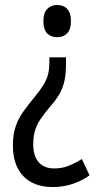

<svg xmlns="http://www.w3.org/2000/svg" viewBox="-20 -561 393 774"><path d="M246 -302Q246 -266 240.5 -238.5Q235 -211 222 -186.5Q209 -162 186 -136Q159 -104 143 -80Q127 -56 120.5 -32.5Q114 -9 114 20Q114 68 136 93Q158 118 198 118Q230 118 256.5 107.5Q283 97 310 80L341 146Q308 169 271 181Q234 193 193 193Q116 193 74 149Q32 105 32 26Q32 -18 42.5 -49.5Q53 -81 72.5 -109Q92 -137 122 -173Q144 -200 156.5 -221Q169 -242 174 -262.5Q179 -283 179 -311V-330H246ZM266 -476Q266 -443 251 -427Q236 -411 210 -411Q186 -411 170.5 -426Q155 -441 155 -476Q155 -510 171 -525.5Q187 -541 210 -541Q236 -541 251 -525Q266 -509 266 -476Z"/></svg>

Font: Noto Sans Display Condensed
Style: Regular
Weight: 400
Width: 3
Designer: Monotype Design Team
Foundry: Monotype Imaging Inc.
Version: Version 2.003